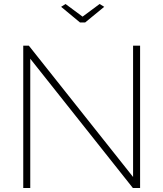

<svg xmlns="http://www.w3.org/2000/svg" viewBox="-20 -938 815 958"><path d="M131 -645V0H96V-710H124L644 -55V-710H679V0H643ZM307 -918 392 -855 477 -918 500 -904 405 -826H379L285 -904Z"/></svg>

Font: Raleway Thin ExtraLight
Style: Regular
Weight: 250
Version: Version 4.026